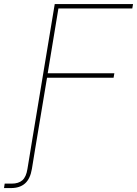

<svg xmlns="http://www.w3.org/2000/svg" viewBox="-95 -748 693 972"><path d="M-74.7 204.1 -71.3 181.6Q-62 181.6 -52.2 181.6Q-42.5 181.6 -36.1 181.6Q-1 181.6 18.3 164.6Q37.6 147.5 43.9 107.4L71.8 -62.5H94.2L66.4 107.4Q58.1 157.2 31.7 180.7Q5.4 204.1 -39.6 204.1Q-45.9 204.1 -56.2 204.1Q-66.4 204.1 -74.7 204.1ZM61.5 0 182.1 -727.5H578.6L574.7 -705.1H200.7L146.5 -377H483.9L480 -354.5H143.1L84 0Z"/></svg>

Font: Inter 18pt Thin
Style: Italic
Weight: 250
Italic angle: -9.3988°
Version: Version 4.001;git-66647c0bb